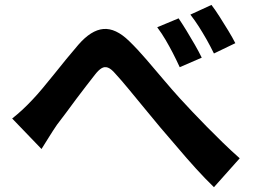

<svg xmlns="http://www.w3.org/2000/svg" viewBox="-20 -764 1040 784"><path d="M29.7 -280.1Q52.5 -298.2 71.9 -316.2Q91.4 -334.3 113.9 -358.3Q131.4 -376.6 153.6 -403.2Q175.8 -429.7 200.8 -460.8Q225.8 -491.8 251.1 -523.1Q276.5 -554.3 299.8 -581.1Q352 -641.3 402.1 -645.6Q452.3 -649.9 507.2 -596.5Q541.8 -563 578.1 -520.6Q614.4 -478.2 649.5 -436.8Q684.6 -395.4 713.9 -363.1Q738 -336.8 765.8 -307.4Q793.6 -278 824.7 -246.4Q855.8 -214.8 889.3 -182.2Q922.9 -149.5 958.8 -117.6L853.6 0.4Q818.3 -33.7 779.8 -76.1Q741.2 -118.6 704.6 -162.1Q667.9 -205.6 635.6 -242.5Q604.7 -279.5 571.2 -320.3Q537.6 -361.2 506.4 -399Q475.2 -436.9 451.4 -462.7Q434.2 -482.9 420.7 -487.9Q407.2 -492.8 395 -485.5Q382.7 -478.3 368.2 -459.7Q353.6 -441 333.4 -415Q313.1 -389 291.6 -360.1Q270.1 -331.3 249.8 -303.6Q229.4 -276 212.9 -254.9Q196 -230.3 179.3 -203.2Q162.6 -176.2 149.5 -155.6ZM709.3 -689.1Q723.4 -668.4 741.1 -639.6Q758.7 -610.8 775.6 -581.4Q792.5 -552 803.8 -528.5L713.9 -489.6Q699.2 -521.5 685.1 -548.8Q670.9 -576 655.9 -601.6Q640.9 -627.2 622 -652.7ZM843.5 -743.9Q858.6 -724.2 876.7 -695.8Q894.8 -667.4 912.2 -638.8Q929.7 -610.1 940.9 -587.7L853.6 -545.6Q837.9 -577.5 822.9 -603.9Q807.8 -630.3 792.1 -655.1Q776.3 -679.9 757.4 -704.4Z"/></svg>

Font: Noto Sans SC Thin
Style: Regular
Weight: 100
Designer: Ryoko NISHIZUKA 西塚涼子 (kana, bopomofo & ideographs); Paul D. Hunt (Latin, Greek & Cyrillic); Sandoll Communications 산돌커뮤니
Foundry: Adobe
Version: Version 2.004-H2;hotconv 1.0.118;makeotfexe 2.5.65603